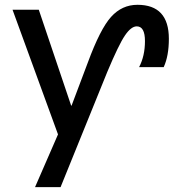

<svg xmlns="http://www.w3.org/2000/svg" viewBox="-20 -560 726 800"><path d="M32.2 -519.5H141.6L276.4 -120.1H278.3L345.7 -298.8Q397.5 -439.5 442.9 -489.7Q488.3 -540 552.7 -540Q683.6 -540 683.6 -398.4Q683.6 -327.1 662.1 -280.3H559.6Q584 -327.1 584 -388.7Q584 -450.2 549.8 -450.2Q526.4 -450.2 500.5 -412.1Q474.6 -374 426.8 -259.8L232.4 219.7H126L221.7 0Z"/></svg>

Font: GenEi M Gothic v2 Medium
Style: Regular
Weight: 500
Version: Version 2.0